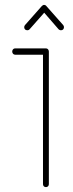

<svg xmlns="http://www.w3.org/2000/svg" viewBox="-20 -768 299 786"><path d="M168 -570H42C35 -570 30 -564 30 -557C30 -550 35 -544 42 -544H156V-14C156 -7 161 -2 168 -2C175 -2 180 -7 180 -14V-557C180 -564 175 -570 168 -570ZM151 -743 82 -665C78 -660 78 -652 83 -647C89 -643 97 -643 101 -648L161 -716L220 -648C225 -643 233 -643 238 -647C243 -652 243 -660 239 -665L170 -743C168 -746 164 -748 161 -748C157 -748 154 -746 151 -743Z"/></svg>

Font: LS
Style: Light
Weight: 300
Designer: BSozoo
Foundry: BSozoo
Version: Version 001.000